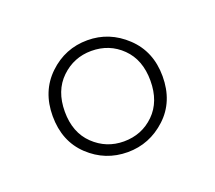

<svg xmlns="http://www.w3.org/2000/svg" viewBox="-56 -760 415 371"><g transform="rotate(-20 151.5 -574.0)"><path d="M152 -481Q189 -481 214.5 -506Q240 -531 240 -574Q240 -617 214.5 -642Q189 -667 152 -667Q116 -667 90 -642Q64 -617 64 -574Q64 -531 90 -506Q116 -481 152 -481ZM152 -459Q106 -459 72.5 -490.5Q39 -522 39 -574Q39 -625 72.5 -657Q106 -689 152 -689Q197 -689 231 -657Q265 -625 265 -574Q265 -522 231 -490.5Q197 -459 152 -459Z"/></g></svg>

Font: Source Serif 4 ExtraLight
Style: Regular
Weight: 200
Designer: Frank Grießhammer
Foundry: Adobe
Version: Version 4.005;hotconv 1.1.0;makeotfexe 2.6.0